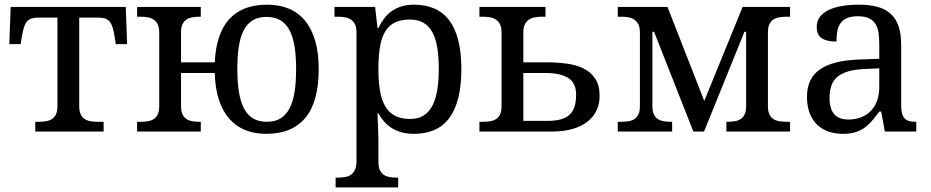

<svg xmlns="http://www.w3.org/2000/svg" viewBox="-20 -566 4005 826"><path d="M521 -536.1 526.9 -376H478L473.1 -409.2Q469.2 -432.6 464.4 -448.2Q459.5 -463.9 451.7 -473.1Q443.8 -482.4 432.1 -486.3Q420.4 -490.2 402.8 -490.2H320.8V-108.9Q320.8 -86.9 327.4 -73.5Q334 -60.1 345.2 -53.2Q356.4 -46.4 371.3 -44.2Q386.2 -42 402.8 -42H425.8V0H131.8V-42H145Q161.6 -42 176.5 -44.2Q191.4 -46.4 202.6 -53.2Q213.9 -60.1 220.5 -73.5Q227.1 -86.9 227.1 -108.9V-490.2H144Q127 -490.2 115.2 -486.3Q103.5 -482.4 95.7 -473.1Q87.9 -463.9 83 -448.2Q78.1 -432.6 74.2 -409.2L68.8 -376H20L25.9 -536.1Z M1351.1 -269Q1351.1 -127.9 1293.7 -59.1Q1236.3 9.8 1126 9.8Q1075.7 9.8 1035.4 -6.3Q995.1 -22.5 966.6 -54.9Q938 -87.4 921.9 -136.5Q905.8 -185.5 903.8 -252H758.8V-108.9Q758.8 -86.9 765.4 -73.5Q772 -60.1 783.2 -53.2Q794.4 -46.4 809.3 -44.2Q824.2 -42 840.8 -42H843.8V0H569.8V-42H583Q599.6 -42 614.5 -44.2Q629.4 -46.4 640.6 -53.2Q651.9 -60.1 658.4 -73.5Q665 -86.9 665 -108.9V-425.8Q665 -447.8 658.4 -461.2Q651.9 -474.6 640.6 -481.9Q629.4 -489.3 614.5 -491.7Q599.6 -494.1 583 -494.1H569.8V-536.1H843.8V-494.1H840.8Q824.2 -494.1 809.3 -491.9Q794.4 -489.7 783.2 -482.7Q772 -475.6 765.4 -462.2Q758.8 -448.7 758.8 -426.8V-297.9H903.8Q910.2 -423.3 967 -484.6Q1023.9 -545.9 1128.9 -545.9Q1180.7 -545.9 1221.9 -529.1Q1263.2 -512.2 1291.7 -477.8Q1320.3 -443.4 1335.7 -391.4Q1351.1 -339.4 1351.1 -269ZM1001 -269Q1001 -213.4 1007.8 -170.9Q1014.6 -128.4 1029.5 -99.9Q1044.4 -71.3 1068.6 -56.6Q1092.8 -42 1127.9 -42Q1162.6 -42 1186.8 -56.6Q1210.9 -71.3 1225.8 -99.9Q1240.7 -128.4 1247.3 -170.9Q1253.9 -213.4 1253.9 -269Q1253.9 -324.7 1247.1 -366.7Q1240.2 -408.7 1225.1 -436.8Q1210 -464.8 1185.8 -479Q1161.6 -493.2 1127 -493.2Q1091.8 -493.2 1067.9 -479Q1043.9 -464.8 1029.1 -436.8Q1014.2 -408.7 1007.6 -366.7Q1001 -324.7 1001 -269Z M1743.7 -481.9Q1704.6 -481.9 1678.5 -469Q1652.3 -456.1 1636.7 -429.7Q1621.1 -403.3 1614.5 -363.3Q1607.9 -323.2 1607.9 -269Q1607.9 -216.8 1614.5 -176.8Q1621.1 -136.7 1637 -109.4Q1652.8 -82 1679 -68.1Q1705.1 -54.2 1744.6 -54.2Q1777.8 -54.2 1801 -68.1Q1824.2 -82 1839.1 -109.4Q1854 -136.7 1860.8 -177Q1867.7 -217.3 1867.7 -270Q1867.7 -323.2 1860.8 -363Q1854 -402.8 1839.1 -429.2Q1824.2 -455.6 1800.5 -468.8Q1776.9 -481.9 1743.7 -481.9ZM1964.8 -269Q1964.8 -196.8 1951.4 -144Q1938 -91.3 1912.1 -57.1Q1886.2 -22.9 1848.1 -6.6Q1810.1 9.8 1760.7 9.8Q1731.9 9.8 1708.5 3.4Q1685.1 -2.9 1666.3 -14.6Q1647.5 -26.4 1633.1 -42.5Q1618.7 -58.6 1607.9 -78.1H1604Q1605 -52.2 1606 -29.8Q1606.4 -20.5 1606.7 -10.5Q1606.9 -0.5 1607.2 8.3Q1607.4 17.1 1607.7 24.2Q1607.9 31.2 1607.9 35.2V130.9Q1607.9 152.8 1614.5 166.3Q1621.1 179.7 1632.3 186.8Q1643.6 193.8 1658.4 196Q1673.3 198.2 1689.9 198.2H1692.9V240.2H1423.8V198.2H1431.6Q1448.7 198.2 1463.6 195.8Q1478.5 193.4 1489.5 185.8Q1500.5 178.2 1507.1 163.8Q1513.7 149.4 1513.7 126V-425.8Q1513.7 -447.8 1507.1 -461.2Q1500.5 -474.6 1489.3 -481.9Q1478 -489.3 1463.1 -491.7Q1448.2 -494.1 1431.6 -494.1H1418.9V-536.1H1593.8L1604 -445.8H1607.9Q1619.1 -468.8 1633.3 -487.3Q1647.5 -505.9 1666 -518.8Q1684.6 -531.7 1708 -538.8Q1731.4 -545.9 1760.7 -545.9Q1810.1 -545.9 1848.1 -529.5Q1886.2 -513.2 1912.1 -479.2Q1938 -445.3 1951.4 -393.1Q1964.8 -340.8 1964.8 -269Z M2326.7 -536.1V-494.1H2313.5Q2296.9 -494.1 2282 -491.7Q2267.1 -489.3 2255.9 -481.9Q2244.6 -474.6 2238 -461.2Q2231.4 -447.8 2231.4 -425.8V-297.9H2328.6Q2375 -297.9 2416.7 -292.5Q2458.5 -287.1 2490.2 -271.5Q2522 -255.9 2540.8 -227.5Q2559.6 -199.2 2559.6 -152.8Q2559.6 -120.1 2546.9 -92Q2534.2 -64 2508.5 -43.5Q2482.9 -22.9 2444.1 -11.5Q2405.3 0 2352.5 0H2042.5V-42H2055.7Q2072.3 -42 2087.2 -44.2Q2102.1 -46.4 2113.3 -53.2Q2124.5 -60.1 2131.1 -73.5Q2137.7 -86.9 2137.7 -108.9V-425.8Q2137.7 -447.8 2131.1 -461.2Q2124.5 -474.6 2113.3 -481.9Q2102.1 -489.3 2087.2 -491.7Q2072.3 -494.1 2055.7 -494.1H2042.5V-536.1ZM2333.5 -45.9Q2366.7 -45.9 2390.4 -52Q2414.1 -58.1 2429.2 -71.5Q2444.3 -85 2451.4 -106.4Q2458.5 -127.9 2458.5 -158.2Q2458.5 -209 2424.6 -230.5Q2390.6 -252 2327.6 -252H2231.4V-45.9Z M3378.9 0H3105V-42H3107.9Q3124.5 -42 3139.4 -44.2Q3154.3 -46.4 3165.5 -53.2Q3176.8 -60.1 3183.3 -73.5Q3189.9 -86.9 3189.9 -108.9V-429.2H3182.6L3008.8 0H2962.9L2793.9 -429.2H2786.6V-108.9Q2786.6 -86.9 2793.2 -73.5Q2799.8 -60.1 2811 -53.2Q2822.3 -46.4 2837.2 -44.2Q2852.1 -42 2868.7 -42H2871.6V0H2637.7V-42H2650.9Q2667.5 -42 2682.4 -44.2Q2697.3 -46.4 2708.5 -53.2Q2719.7 -60.1 2726.3 -73.5Q2732.9 -86.9 2732.9 -108.9V-425.8Q2732.9 -447.8 2726.3 -461.2Q2719.7 -474.6 2708.5 -481.9Q2697.3 -489.3 2682.4 -491.7Q2667.5 -494.1 2650.9 -494.1H2637.7V-536.1H2851.6L3009.8 -131.8L3174.8 -536.1H3378.9V-494.1H3365.7Q3349.1 -494.1 3334.2 -491.9Q3319.3 -489.7 3308.1 -482.7Q3296.9 -475.6 3290.3 -462.2Q3283.7 -448.7 3283.7 -426.8V-108.9Q3283.7 -86.9 3290.3 -73.5Q3296.9 -60.1 3308.1 -53.2Q3319.3 -46.4 3334.2 -44.2Q3349.1 -42 3365.7 -42H3378.9Z M3548.8 -145Q3548.8 -98.1 3568.6 -75Q3588.4 -51.8 3629.9 -51.8Q3660.2 -51.8 3684.8 -61.5Q3709.5 -71.3 3726.8 -89.4Q3744.1 -107.4 3753.4 -133.3Q3762.7 -159.2 3762.7 -190.9V-272L3698.7 -269Q3656.2 -267.1 3627.7 -258.5Q3599.1 -250 3581.5 -234.6Q3564 -219.2 3556.4 -196.8Q3548.8 -174.3 3548.8 -145ZM3669.9 -496.1Q3641.1 -496.1 3623.3 -488Q3605.5 -480 3595.5 -465.3Q3585.4 -450.7 3582 -430.7Q3578.6 -410.6 3578.6 -387.2Q3537.1 -387.2 3515.4 -401.4Q3493.7 -415.5 3493.7 -450.2Q3493.7 -476.1 3507.8 -494.1Q3522 -512.2 3546.6 -523.7Q3571.3 -535.2 3604 -540.5Q3636.7 -545.9 3673.8 -545.9Q3719.7 -545.9 3753.9 -536.9Q3788.1 -527.8 3811 -507.3Q3834 -486.8 3845.5 -453.9Q3856.9 -420.9 3856.9 -373V-113.8Q3856.9 -92.8 3860.4 -79.1Q3863.8 -65.4 3871.1 -57.1Q3878.4 -48.8 3890.4 -45.4Q3902.3 -42 3918.9 -42H3921.9V0H3786.6L3771 -85.9H3762.7Q3747.1 -64.9 3732.4 -47.4Q3717.8 -29.8 3700.2 -17.1Q3682.6 -4.4 3660.4 2.7Q3638.2 9.8 3606.9 9.8Q3573.7 9.8 3545.2 0.2Q3516.6 -9.3 3495.8 -29.1Q3475.1 -48.8 3463.4 -78.9Q3451.7 -108.9 3451.7 -149.9Q3451.7 -229.5 3508.3 -268.1Q3564.9 -306.6 3679.7 -310.1L3762.7 -313V-373Q3762.7 -399.9 3759.8 -422.6Q3756.8 -445.3 3747.1 -461.7Q3737.3 -478 3719 -487.1Q3700.7 -496.1 3669.9 -496.1Z"/></svg>

Font: Droid-TTFautohint Serif
Style: Regular
Weight: 400
Foundry: Ascender Corporation
Version: Version 1.00; ttfautohint (v1.00rc1.4-1a1c-dirty) -l 8 -r 50